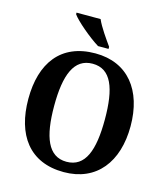

<svg xmlns="http://www.w3.org/2000/svg" viewBox="-134 -1035 1003 1148"><g transform="rotate(15 368.0 -460.5)"><path d="M372 -771H437V-784C410 -822 364 -886 345 -931H196V-921C220 -886 313 -807 372 -771ZM368 10C571 10 684 -137 684 -358C684 -580 571 -725 369 -725C155 -725 51 -580 51 -359C51 -137 155 10 368 10ZM368 -54C254 -54 211 -166 211 -358C211 -550 254 -661 369 -661C484 -661 525 -550 525 -358C525 -166 484 -54 368 -54Z"/></g></svg>

Font: Noto Serif Hebrew SemiCondensed
Style: Bold
Weight: 700
Width: 4
Designer: Monotype Design Team
Foundry: Monotype Imaging Inc.
Version: Version 2.004